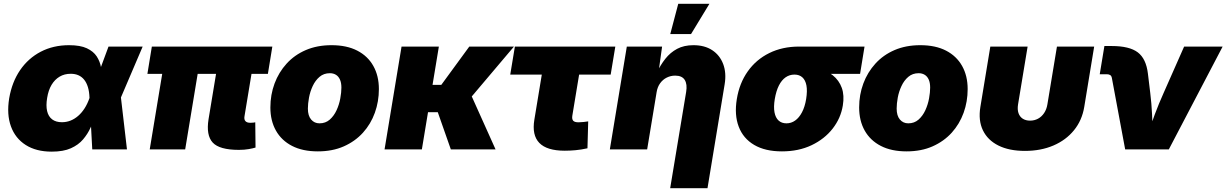

<svg xmlns="http://www.w3.org/2000/svg" viewBox="-20 -786 6452 1010"><path d="M252 11.7Q170.4 11.7 115.5 -23.2Q60.5 -58.1 37.6 -121.1Q14.6 -184.1 28.3 -269Q43 -354.5 85.7 -417Q128.4 -479.5 194.3 -513.9Q260.3 -548.3 343.3 -548.3Q402.3 -548.3 437 -532Q471.7 -515.6 488.8 -489.3Q505.9 -462.9 511.5 -431.6Q517.1 -400.4 517.6 -371.1H572.3L615.7 -276.9L647.9 0H465.3L450.7 -272Q449.7 -304.2 442.4 -327.9Q435.1 -351.6 422.6 -366.9Q410.2 -382.3 392.6 -390.1Q375 -397.9 352.1 -397.9Q318.8 -397.9 293.5 -382.8Q268.1 -367.7 251.2 -339.6Q234.4 -311.5 228 -271Q221.2 -230.5 227.8 -201.9Q234.4 -173.3 254.2 -158.2Q273.9 -143.1 305.7 -143.1Q329.6 -143.1 351.1 -151.6Q372.6 -160.2 391.1 -176.3Q409.7 -192.4 424.8 -215.8Q439.9 -239.3 450.2 -269L550.8 -541H730.5L614.3 -269L540 -177.7H481.9Q471.2 -147.5 456.3 -114.5Q441.4 -81.5 417 -52.7Q392.6 -23.9 353 -6.1Q313.5 11.7 252 11.7Z M1236.8 2.4Q1134.3 2.4 1098.9 -36.1Q1063.5 -74.7 1077.1 -159.2L1134.3 -504.9H1320.8L1266.1 -174.3Q1263.2 -157.7 1271 -148.9Q1278.8 -140.1 1296.4 -140.1Q1305.7 -140.1 1312.3 -140.9Q1318.8 -141.6 1322.8 -142.6L1324.2 -9.8Q1312 -5.9 1288.8 -1.7Q1265.6 2.4 1236.8 2.4ZM767.6 0 851.1 -504.9H1037.6L954.1 0ZM755.4 -397.5 778.8 -541H1412.6L1389.2 -397.5Z M1651.9 10.3Q1572.3 10.3 1516.6 -18.3Q1460.9 -46.9 1431.6 -98.9Q1402.3 -150.9 1402.3 -220.7Q1402.3 -287.6 1424.3 -346.7Q1446.3 -405.8 1487.8 -451.4Q1529.3 -497.1 1588.9 -522.7Q1648.4 -548.3 1724.1 -548.3Q1803.7 -548.3 1859.1 -519.8Q1914.6 -491.2 1943.8 -439.2Q1973.1 -387.2 1973.1 -317.4Q1973.1 -252 1951.9 -192.9Q1930.7 -133.8 1889.4 -88.1Q1848.1 -42.5 1788.6 -16.1Q1729 10.3 1651.9 10.3ZM1660.6 -137.2Q1692.4 -137.2 1714.6 -156.7Q1736.8 -176.3 1750.5 -206.1Q1764.2 -235.8 1770 -268.1Q1775.9 -300.3 1775.9 -325.2Q1775.9 -350.6 1768.3 -367.4Q1760.7 -384.3 1747.1 -392.6Q1733.4 -400.9 1715.3 -400.9Q1683.1 -400.9 1660.9 -381.8Q1638.7 -362.8 1625 -333.5Q1611.3 -304.2 1605.5 -272.5Q1599.6 -240.7 1599.6 -214.8Q1599.6 -177.2 1616.7 -157.2Q1633.8 -137.2 1660.6 -137.2Z M2288.6 -541 2199.2 0H2002.9L2092.3 -541ZM2683.6 -541 2391.6 -195.8H2194.3L2214.4 -339.4H2301.3L2448.7 -541ZM2351.6 0 2279.8 -204.6 2459 -284.7 2586.9 0Z M2950.7 6.8Q2856.9 6.8 2817.1 -34.2Q2777.3 -75.2 2791 -156.7L2830.1 -393.6H2664.1L2688.5 -541H3216.8L3192.4 -393.6H3026.4L2990.7 -177.7Q2987.8 -159.7 2995.1 -151.1Q3002.4 -142.6 3023.4 -142.6Q3033.2 -142.6 3050 -144.3Q3066.9 -146 3074.2 -147.5L3070.3 -5.9Q3036.6 1.5 3006.8 4.2Q2977.1 6.8 2950.7 6.8Z M3434.1 -301.3 3384.3 0H3188L3277.3 -541H3462.9L3443.4 -400.9L3434.1 -401.9Q3454.1 -443.8 3480 -476.8Q3505.9 -509.8 3542 -529.1Q3578.1 -548.3 3627.9 -548.3Q3686.5 -548.3 3726.6 -522Q3766.6 -495.6 3784.2 -449.2Q3801.8 -402.8 3792 -342.8L3701.7 204.1H3505.4L3589.4 -302.2Q3596.2 -342.8 3582 -365.5Q3567.9 -388.2 3531.7 -388.2Q3508.3 -388.2 3487.5 -377.9Q3466.8 -367.7 3452.6 -348.1Q3438.5 -328.6 3434.1 -301.3ZM3505.9 -606.9 3547.9 -766.1H3711.9L3615.2 -606.9Z M4093.3 10.3Q4004.9 10.3 3947.3 -23.7Q3889.6 -57.6 3866 -119.6Q3842.3 -181.6 3856 -265.1Q3869.6 -348.6 3913.6 -410.6Q3957.5 -472.7 4026.6 -506.8Q4095.7 -541 4183.6 -541H4527.8L4504.4 -397.5H4266.6L4158.7 -393.6Q4133.3 -393.6 4112.5 -379.2Q4091.8 -364.7 4077.4 -336.4Q4063 -308.1 4055.7 -265.1Q4048.8 -223.6 4054.2 -195.1Q4059.6 -166.5 4075.7 -151.9Q4091.8 -137.2 4117.2 -137.2Q4142.1 -137.2 4162.8 -151.9Q4183.6 -166.5 4198.7 -195.1Q4213.9 -223.6 4220.7 -265.1Q4227.5 -308.1 4222.2 -336.4Q4216.8 -364.7 4200.7 -379.2Q4184.6 -393.6 4159.7 -393.6L4167.5 -442.4Q4229 -442.4 4278.3 -429.4Q4327.6 -416.5 4360.8 -389.9Q4394 -363.3 4408.2 -323.7Q4422.4 -284.2 4413.6 -231Q4402.8 -164.1 4360.1 -109.4Q4317.4 -54.7 4249.3 -22.2Q4181.2 10.3 4093.3 10.3Z M4749 10.3Q4669.4 10.3 4613.8 -18.3Q4558.1 -46.9 4528.8 -98.9Q4499.5 -150.9 4499.5 -220.7Q4499.5 -287.6 4521.5 -346.7Q4543.5 -405.8 4585 -451.4Q4626.5 -497.1 4686 -522.7Q4745.6 -548.3 4821.3 -548.3Q4900.9 -548.3 4956.3 -519.8Q5011.7 -491.2 5041 -439.2Q5070.3 -387.2 5070.3 -317.4Q5070.3 -252 5049.1 -192.9Q5027.8 -133.8 4986.6 -88.1Q4945.3 -42.5 4885.7 -16.1Q4826.2 10.3 4749 10.3ZM4757.8 -137.2Q4789.6 -137.2 4811.8 -156.7Q4834 -176.3 4847.7 -206.1Q4861.3 -235.8 4867.2 -268.1Q4873 -300.3 4873 -325.2Q4873 -350.6 4865.5 -367.4Q4857.9 -384.3 4844.2 -392.6Q4830.6 -400.9 4812.5 -400.9Q4780.3 -400.9 4758.1 -381.8Q4735.8 -362.8 4722.2 -333.5Q4708.5 -304.2 4702.6 -272.5Q4696.8 -240.7 4696.8 -214.8Q4696.8 -177.2 4713.9 -157.2Q4731 -137.2 4757.8 -137.2Z M5371.6 7.8Q5288.6 7.8 5231.9 -20.5Q5175.3 -48.8 5150.4 -100.8Q5125.5 -152.8 5137.2 -223.6L5189.5 -541H5385.7L5335.4 -236.8Q5331.1 -210.4 5337.6 -191.2Q5344.2 -171.9 5360.1 -161.6Q5376 -151.4 5398.4 -151.4Q5421.4 -151.4 5440.4 -161.6Q5459.5 -171.9 5472.4 -191.2Q5485.4 -210.4 5489.7 -236.8L5540 -541H5735.8L5683.6 -223.6Q5671.9 -152.8 5629.6 -100.8Q5587.4 -48.8 5521.2 -20.5Q5455.1 7.8 5371.6 7.8Z M5898.9 0 5828.6 -377.4Q5827.1 -386.2 5820.3 -390.9Q5813.5 -395.5 5802.2 -395.5H5765.1L5789.6 -543.9H5828.1Q5921.4 -543.9 5965.3 -510.5Q6009.3 -477.1 6018.6 -397.9L6030.8 -296.9Q6037.6 -241.7 6040.3 -184.8Q6043 -127.9 6044.4 -63H6011.2Q6033.7 -127.9 6054.9 -184.8Q6076.2 -241.7 6101.1 -296.9L6209 -541H6411.6L6128.4 0Z"/></svg>

Font: Inter 17pt Black
Style: Italic
Weight: 900
Italic angle: -9.3988°
Version: Version 4.001;git-66647c0bb